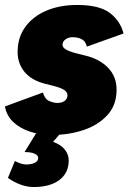

<svg xmlns="http://www.w3.org/2000/svg" viewBox="-20 -532 531 774"><path d="M190 12Q140 12 99 -2Q58 -16 32 -41.5Q6 -67 0 -103L153 -159Q161 -132 179 -124.5Q197 -117 212 -117Q223 -117 232 -120.5Q241 -124 246.5 -131Q252 -138 252 -148Q252 -160 240 -168.5Q228 -177 202 -184L163 -194Q107 -208 79 -242Q51 -276 51 -322Q51 -381 82 -423.5Q113 -466 167 -489Q221 -512 291 -512Q380 -512 422.5 -480Q465 -448 478 -397L330 -344Q326 -364 311 -373Q296 -382 272 -382Q257 -382 244.5 -373.5Q232 -365 232 -351Q232 -341 245 -333Q258 -325 284 -318L324 -308Q382 -294 416 -258.5Q450 -223 450 -170Q450 -108 412.5 -67.5Q375 -27 316 -7.5Q257 12 190 12ZM115 222Q90 222 62.5 212Q35 202 12 185L40 117Q53 124 64.5 127.5Q76 131 85 131Q108 131 121 124Q134 117 134 105Q134 94 119.5 87.5Q105 81 79 81L125 6H223L194 40Q224 50 240.5 70Q257 90 257 115Q257 165 219.5 193.5Q182 222 115 222Z"/></svg>

Font: Figtree Black
Style: Italic
Weight: 900
Italic angle: -9.5°
Foundry: Erik Kennedy
Version: Version 2.001;gftools[0.9.30]